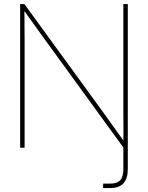

<svg xmlns="http://www.w3.org/2000/svg" viewBox="-20 -748 749 972"><path d="M82 -727.5H103.5L505.4 -175.3Q560.1 -99.6 614.3 -23.4H605.5Q605.5 -74.2 605 -99.6Q605 -137.7 604.5 -175.3V-727.5H627V0H605.5L204.6 -551.3Q177.2 -589.4 149.9 -627.4Q122.6 -665.5 95.2 -703.6H103.5Q104 -665.5 104 -627.4Q104.5 -602.1 104.5 -551.3V0H82ZM537.1 181.6Q572.8 181.6 588.6 164.3Q604.5 147 604.5 107.4V-62.5H627V107.4Q627 156.7 604.7 180.4Q582.5 204.1 537.1 204.1H502V181.6Z"/></svg>

Font: Intratopia Thin
Style: Regular
Weight: 100
Designer: Rasmus Andersson
Foundry: rsms
Version: Version 3.000;Glyphs 3.2.3 (3260)